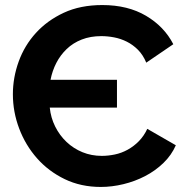

<svg xmlns="http://www.w3.org/2000/svg" viewBox="-20 -734 757 760"><path d="M379 6Q300 6 236 -25Q172 -56 126.5 -107.5Q81 -159 56 -225Q31 -291 31 -361Q31 -427 54 -490.5Q77 -554 122 -603.5Q167 -653 232.5 -683.5Q298 -714 385 -714Q486 -714 558 -671.5Q630 -629 666 -559L559 -486Q546 -517 526 -537Q506 -557 482 -569Q458 -581 432 -586Q406 -591 381 -591Q338 -591 303.5 -577.5Q269 -564 244 -540Q219 -516 203 -485Q187 -454 180 -418H443V-308H177Q181 -268 198.5 -233Q216 -198 243.5 -172Q271 -146 306.5 -131.5Q342 -117 383 -117Q408 -117 434.5 -122.5Q461 -128 485.5 -141.5Q510 -155 530 -175.5Q550 -196 563 -224L676 -159Q659 -120 627 -89Q595 -58 554.5 -37Q514 -16 468.5 -5Q423 6 379 6Z"/></svg>

Font: Rising Sun
Style: Bold
Weight: 700
Designer: Matt McInerney, Pablo Impallari, Rodrigo Fuenzalida (Raleway font), Stephen Hutchings (Greek), Cristiano Sobral (main ch
Foundry: The Rising Sun Project Authors
Version: Version 4.327; ttfautohint (v1.8.4.7-5d5b-dirty)